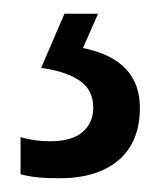

<svg xmlns="http://www.w3.org/2000/svg" viewBox="-20 -20 242 280"><path d="M184 137Q184 187 153 213.5Q122 240 66 240Q30 240 10 234V180Q30 186 53 186Q85 186 100.5 172.5Q116 159 116 137Q116 111 96 97.5Q76 84 40 79L74 0H123L101 50Q184 67 184 137Z"/></svg>

Font: Noto Sans Lao ExtraCondensed
Style: Regular
Weight: 400
Width: 2
Designer: Monotype Design Team
Foundry: Monotype Imaging Inc.
Version: Version 2.003; ttfautohint (v1.8.4.7-5d5b)